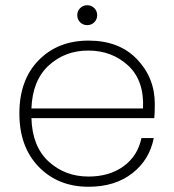

<svg xmlns="http://www.w3.org/2000/svg" viewBox="-20 -705 665 733"><path d="M317 -512Q228 -512 166 -455Q104 -398 100 -291H526Q531 -398 469 -455Q407 -512 317 -512ZM567 -178Q551 -95 485 -43.5Q419 8 318 8Q202 8 128 -68Q54 -144 54 -272Q54 -400 127.5 -475Q201 -550 318 -550Q435 -550 503 -479Q571 -408 571 -308Q571 -272 569 -254H100Q103 -146 165.5 -88.5Q228 -31 318 -31Q398 -31 452 -70.5Q506 -110 520 -178ZM340 -620Q329 -609 313 -609Q297 -609 286 -620Q275 -631 275 -647Q275 -663 286 -674Q297 -685 313 -685Q329 -685 340 -674Q351 -663 351 -647Q351 -631 340 -620Z"/></svg>

Font: Poppins ExtraLight
Style: Regular
Weight: 275
Designer: Ninad Kale (Devanagari), Jonny Pinhorn (Latin)
Foundry: Indian Type Foundry
Version: Version 3.200;PS 1.000;hotconv 16.6.54;makeotf.lib2.5.65590